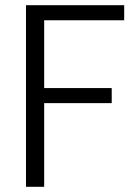

<svg xmlns="http://www.w3.org/2000/svg" viewBox="-20 -719 533 739"><path d="M80 -699C80 -699 80 0 80 0C80 0 150 0 150 0C150 0 150 -322 150 -322C150 -322 410 -322 410 -322C410 -322 410 -380 410 -380C410 -380 150 -380 150 -380C150 -380 150 -641 150 -641C150 -641 458 -641 458 -641C458 -641 458 -699 458 -699C458 -699 80 -699 80 -699Z"/></svg>

Font: wox.body
Style: Regular
Weight: 500
Designer: Ninad Kale (Devanagari), Jonny Pinhorn (Latin)
Foundry: Indian Type Foundry
Version: ""